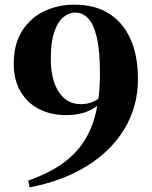

<svg xmlns="http://www.w3.org/2000/svg" viewBox="-20 -784 654 824"><path d="M107 20 101 -9Q211 -47 279 -106.5Q347 -166 378 -254.5Q409 -343 409 -467Q409 -566 395.5 -623.5Q382 -681 358 -705.5Q334 -730 303 -730Q275 -730 251 -709.5Q227 -689 212.5 -645.5Q198 -602 198 -533Q198 -441 232.5 -389Q267 -337 326 -337Q357 -337 380 -347.5Q403 -358 425 -380L448 -372H437Q417 -338 372.5 -314Q328 -290 263 -290Q198 -290 147.5 -316Q97 -342 68 -391.5Q39 -441 39 -511Q39 -595 75 -651.5Q111 -708 170 -736Q229 -764 299 -764Q387 -764 447.5 -726Q508 -688 540 -616.5Q572 -545 572 -445Q572 -326 513.5 -230Q455 -134 350.5 -70Q246 -6 107 20Z"/></svg>

Font: Noto Serif JP Black
Style: Regular
Weight: 900
Designer: Ryoko NISHIZUKA 西塚涼子 (kana & ideographs); Frank Grießhammer (Latin, Greek & Cyrillic); Wenlong ZHANG 张文龙 (bopomofo); San
Foundry: Adobe
Version: Version 2.003-H1;hotconv 1.1.1;makeotfexe 2.6.0